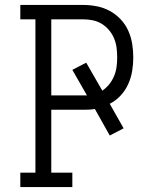

<svg xmlns="http://www.w3.org/2000/svg" viewBox="-20 -755 640 775"><path d="M62 0V-58H123V-677H62V-735H316Q344 -735 371.5 -729.5Q399 -724 423 -711Q447 -698 466.5 -677.5Q486 -657 497.5 -631.5Q509 -606 513.5 -578.5Q518 -551 518 -523Q518 -496 513.5 -468.5Q509 -441 497.5 -415.5Q486 -390 467 -369.5Q448 -349 423 -336L479 -237L423 -208L363 -315Q351 -313 339.5 -312.5Q328 -312 316 -312H187V-58H272V0ZM187 -370H316Q320 -370 323.5 -370Q327 -370 331 -370L272 -473L328 -502L393 -389Q409 -400 421 -415Q433 -430 440.5 -448Q448 -466 450.5 -485Q453 -504 453 -523Q453 -543 450.5 -562.5Q448 -582 440.5 -600Q433 -618 420 -633.5Q407 -649 390.5 -659Q374 -669 354.5 -673Q335 -677 316 -677H187Z"/></svg>

Font: Iosevka Curly Slab LtEx
Style: Regular
Weight: 300
Width: 7
Monospace: yes
Designer: Belleve Invis
Foundry: Belleve Invis
Version: Version 11.1.0; ttfautohint (v1.8.3)